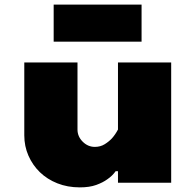

<svg xmlns="http://www.w3.org/2000/svg" viewBox="-20 -790 845 830"><path d="M85 -520H315V-230Q315 -200 337.5 -177.5Q360 -155 390 -155Q414 -155 432.5 -166.5Q451 -178 464 -192Q479 -209 490 -230V-520H720V0H490V-50H480Q466 -30 444 -15Q425 -1 396 9.5Q367 20 325 20Q272 20 228 2.5Q184 -15 152.5 -45.5Q121 -76 103 -117Q85 -158 85 -205ZM592 -770V-610H212V-770Z"/></svg>

Font: Imperial One
Style: Regular
Weight: 400
Designer: Jovanny Lemonad
Foundry: Jovanny Lemonad
Version: Version 1.000